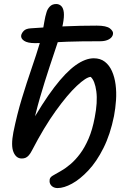

<svg xmlns="http://www.w3.org/2000/svg" viewBox="-20 -780 646 956"><path d="M267 156.4Q253 156.4 243.4 150.4Q233.8 144.4 229.6 135Q225.4 125.6 227.2 114.4Q228.6 101.8 245.9 92.7Q263.2 83.6 284 70.8Q307.2 57.8 331.5 37Q355.8 16.2 378.8 -14.5Q401.8 -45.2 421 -89.5Q440.2 -133.8 451.6 -194.8Q466.8 -272.2 459.6 -325.4Q452.4 -378.6 431.6 -397.2Q409 -396 362.7 -352.7Q316.4 -309.4 257.9 -228.2Q199.4 -147 139.6 -31.6Q131.6 -15.8 123.5 -6.7Q115.4 2.4 107.1 5.8Q98.8 9.2 88.2 9.2Q60.4 9.2 47.1 -22.8Q33.8 -54.8 46.6 -121.4Q64.8 -210.8 89 -290.2Q113.2 -369.6 137.2 -439.1Q161.2 -508.6 178.4 -566.2Q187.2 -596.4 192.2 -623.3Q197.2 -650.2 201.2 -674.4Q205.2 -698.6 211.6 -718.6Q215.8 -734.4 227.8 -747.2Q239.8 -760 259.8 -760Q274.6 -760 284.9 -750Q295.2 -740 297.7 -718.5Q300.2 -697 293.2 -660.2Q286.6 -626.8 268.2 -571.8Q249.8 -516.8 226.4 -446.2Q203 -375.6 179.3 -294.7Q155.6 -213.8 139 -129.6L122.2 -145Q192.4 -269.6 250.3 -345.3Q308.2 -421 356.7 -455.4Q405.2 -489.8 447 -489.8Q479.8 -489.8 502.1 -472.5Q524.4 -455.2 537.5 -425.8Q550.6 -396.4 555.5 -359.1Q560.4 -321.8 557.7 -281.3Q555 -240.8 547.6 -202Q529.2 -110.8 495.2 -43Q461.2 24.8 419.8 68.8Q378.4 112.8 338.3 134.6Q298.2 156.4 267 156.4ZM154.8 -565.2Q117.2 -565.2 99.9 -576.9Q82.6 -588.6 85.6 -604.6Q88.2 -616 98.7 -626.7Q109.2 -637.4 133 -639Q218.4 -645.2 299.1 -648.8Q379.8 -652.4 461.6 -652.4Q510 -652.4 527.7 -638.2Q545.4 -624 542.6 -610.2Q540 -594.2 522.8 -584.4Q505.6 -574.6 478.8 -574.6Q378.2 -574.6 314.8 -572.3Q251.4 -570 214.5 -567.6Q177.6 -565.2 154.8 -565.2Z"/></svg>

Font: Shantell Sans Light
Style: Italic
Weight: 300
Italic angle: -11°
Designer: Stephen Nixon, Anya Danilova, Shantell Martin
Foundry: Arrow Type
Version: Version 1.008;[ac192a2d6]